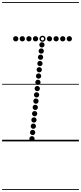

<svg xmlns="http://www.w3.org/2000/svg" viewBox="-25 -1349 773 1832"><path d="M375 -896Q364.5 -896 357.2 -903.2Q350 -910.5 350 -921Q350 -931.5 357.2 -938.8Q364.5 -946 375 -946Q385.5 -946 392.8 -938.8Q400 -931.5 400 -921Q400 -910.5 392.8 -903.2Q385.5 -896 375 -896ZM368.5 -837Q358 -837 350.8 -844.2Q343.5 -851.5 343.5 -862Q343.5 -872.5 350.8 -879.8Q358 -887 368.5 -887Q379 -887 386.2 -879.8Q393.5 -872.5 393.5 -862Q393.5 -851.5 386.2 -844.2Q379 -837 368.5 -837ZM362 -778Q351.5 -778 344.2 -785.2Q337 -792.5 337 -803Q337 -813.5 344.2 -820.8Q351.5 -828 362 -828Q372.5 -828 379.8 -820.8Q387 -813.5 387 -803Q387 -792.5 379.8 -785.2Q372.5 -778 362 -778ZM356 -718Q345.5 -718 338.2 -725.2Q331 -732.5 331 -743Q331 -753.5 338.2 -760.8Q345.5 -768 356 -768Q366.5 -768 373.8 -760.8Q381 -753.5 381 -743Q381 -732.5 373.8 -725.2Q366.5 -718 356 -718ZM349.5 -658.5Q339 -658.5 331.8 -665.8Q324.5 -673 324.5 -683.5Q324.5 -694 331.8 -701.2Q339 -708.5 349.5 -708.5Q360 -708.5 367.2 -701.2Q374.5 -694 374.5 -683.5Q374.5 -673 367.2 -665.8Q360 -658.5 349.5 -658.5ZM343 -598.5Q332.5 -598.5 325.2 -605.8Q318 -613 318 -623.5Q318 -634 325.2 -641.2Q332.5 -648.5 343 -648.5Q353.5 -648.5 360.8 -641.2Q368 -634 368 -623.5Q368 -613 360.8 -605.8Q353.5 -598.5 343 -598.5ZM337 -538.5Q326.5 -538.5 319.2 -545.8Q312 -553 312 -563.5Q312 -574 319.2 -581.2Q326.5 -588.5 337 -588.5Q347.5 -588.5 354.8 -581.2Q362 -574 362 -563.5Q362 -553 354.8 -545.8Q347.5 -538.5 337 -538.5ZM330.5 -479Q320 -479 312.8 -486.2Q305.5 -493.5 305.5 -504Q305.5 -514.5 312.8 -521.8Q320 -529 330.5 -529Q341 -529 348.2 -521.8Q355.5 -514.5 355.5 -504Q355.5 -493.5 348.2 -486.2Q341 -479 330.5 -479ZM324 -419Q313.5 -419 306.2 -426.2Q299 -433.5 299 -444Q299 -454.5 306.2 -461.8Q313.5 -469 324 -469Q334.5 -469 341.8 -461.8Q349 -454.5 349 -444Q349 -433.5 341.8 -426.2Q334.5 -419 324 -419ZM318 -359Q307.5 -359 300.2 -366.2Q293 -373.5 293 -384Q293 -394.5 300.2 -401.8Q307.5 -409 318 -409Q328.5 -409 335.8 -401.8Q343 -394.5 343 -384Q343 -373.5 335.8 -366.2Q328.5 -359 318 -359ZM311.5 -299.5Q301 -299.5 293.8 -306.8Q286.5 -314 286.5 -324.5Q286.5 -335 293.8 -342.2Q301 -349.5 311.5 -349.5Q322 -349.5 329.2 -342.2Q336.5 -335 336.5 -324.5Q336.5 -314 329.2 -306.8Q322 -299.5 311.5 -299.5ZM305.5 -239.5Q295 -239.5 287.8 -246.8Q280.5 -254 280.5 -264.5Q280.5 -275 287.8 -282.2Q295 -289.5 305.5 -289.5Q316 -289.5 323.2 -282.2Q330.5 -275 330.5 -264.5Q330.5 -254 323.2 -246.8Q316 -239.5 305.5 -239.5ZM299 -179.5Q288.5 -179.5 281.2 -186.8Q274 -194 274 -204.5Q274 -215 281.2 -222.2Q288.5 -229.5 299 -229.5Q309.5 -229.5 316.8 -222.2Q324 -215 324 -204.5Q324 -194 316.8 -186.8Q309.5 -179.5 299 -179.5ZM293 -120Q282.5 -120 275.2 -127.2Q268 -134.5 268 -145Q268 -155.5 275.2 -162.8Q282.5 -170 293 -170Q303.5 -170 310.8 -162.8Q318 -155.5 318 -145Q318 -134.5 310.8 -127.2Q303.5 -120 293 -120ZM286.5 -60Q276 -60 268.8 -67.2Q261.5 -74.5 261.5 -85Q261.5 -95.5 268.8 -102.8Q276 -110 286.5 -110Q297 -110 304.2 -102.8Q311.5 -95.5 311.5 -85Q311.5 -74.5 304.2 -67.2Q297 -60 286.5 -60ZM280 0Q269.5 0 262.2 -7.2Q255 -14.5 255 -25Q255 -35.5 262.2 -42.8Q269.5 -50 280 -50Q290.5 -50 297.8 -42.8Q305 -35.5 305 -25Q305 -14.5 297.8 -7.2Q290.5 0 280 0ZM380.5 -950Q368.5 -950 360 -958.5Q351.5 -967 351.5 -979Q351.5 -991 360 -999.5Q368.5 -1008 380.5 -1008Q392.5 -1008 401 -999.5Q409.5 -991 409.5 -979Q409.5 -967 401 -958.5Q392.5 -950 380.5 -950ZM380.5 -963.5Q387 -963.5 391.5 -968.2Q396 -973 396 -979.5Q396 -985.5 391.5 -990Q387 -994.5 380.5 -994.5Q374 -994.5 369.5 -990Q365 -985.5 365 -979.5Q365 -973 369.5 -968.2Q374 -963.5 380.5 -963.5ZM125 -954Q114.5 -954 107.2 -961.2Q100 -968.5 100 -979Q100 -989.5 107.2 -996.8Q114.5 -1004 125 -1004Q135.5 -1004 142.8 -996.8Q150 -989.5 150 -979Q150 -968.5 142.8 -961.2Q135.5 -954 125 -954ZM188 -954Q177.5 -954 170.2 -961.2Q163 -968.5 163 -979Q163 -989.5 170.2 -996.8Q177.5 -1004 188 -1004Q198.5 -1004 205.8 -996.8Q213 -989.5 213 -979Q213 -968.5 205.8 -961.2Q198.5 -954 188 -954ZM251 -954Q240.5 -954 233.2 -961.2Q226 -968.5 226 -979Q226 -989.5 233.2 -996.8Q240.5 -1004 251 -1004Q261.5 -1004 268.8 -996.8Q276 -989.5 276 -979Q276 -968.5 268.8 -961.2Q261.5 -954 251 -954ZM314 -954Q303.5 -954 296.2 -961.2Q289 -968.5 289 -979Q289 -989.5 296.2 -996.8Q303.5 -1004 314 -1004Q324.5 -1004 331.8 -996.8Q339 -989.5 339 -979Q339 -968.5 331.8 -961.2Q324.5 -954 314 -954ZM447 -954Q436.5 -954 429.2 -961.2Q422 -968.5 422 -979Q422 -989.5 429.2 -996.8Q436.5 -1004 447 -1004Q457.5 -1004 464.8 -996.8Q472 -989.5 472 -979Q472 -968.5 464.8 -961.2Q457.5 -954 447 -954ZM510.5 -954Q500 -954 492.8 -961.2Q485.5 -968.5 485.5 -979Q485.5 -989.5 492.8 -996.8Q500 -1004 510.5 -1004Q521 -1004 528.2 -996.8Q535.5 -989.5 535.5 -979Q535.5 -968.5 528.2 -961.2Q521 -954 510.5 -954ZM573.5 -954Q563 -954 555.8 -961.2Q548.5 -968.5 548.5 -979Q548.5 -989.5 555.8 -996.8Q563 -1004 573.5 -1004Q584 -1004 591.2 -996.8Q598.5 -989.5 598.5 -979Q598.5 -968.5 591.2 -961.2Q584 -954 573.5 -954ZM636.5 -954Q626 -954 618.8 -961.2Q611.5 -968.5 611.5 -979Q611.5 -989.5 618.8 -996.8Q626 -1004 636.5 -1004Q647 -1004 654.2 -996.8Q661.5 -989.5 661.5 -979Q661.5 -968.5 654.2 -961.2Q647 -954 636.5 -954ZM-5 455H728V463H-5ZM-5 -16H728V0H-5ZM-5 -549H728V-541H-5ZM-5 -1329H728V-1321H-5Z"/></svg>

Font: Edu SA Dotted Guide
Style: Regular
Weight: 400
Designer: Tina and Corey Anderson, Eben Sorkin, Mirko Velimirovic
Foundry: Google for Education
Version: Version 2.000